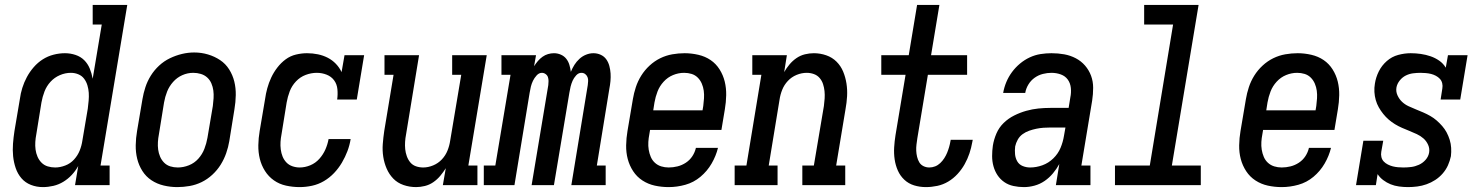

<svg xmlns="http://www.w3.org/2000/svg" viewBox="-20 -755 6040 783"><path d="M155 8Q129 8 106 -1Q83 -10 67.5 -28Q52 -46 44 -69.5Q36 -93 33.5 -118Q31 -143 33 -169Q35 -195 39 -221L61 -351Q64 -374 71 -396.5Q78 -419 89.5 -440.5Q101 -462 117.5 -481Q134 -500 154.5 -513Q175 -526 198.5 -532Q222 -538 245 -538Q267 -538 288 -531Q309 -524 323.5 -509.5Q338 -495 346 -475.5Q354 -456 358 -434L395 -655H358V-735H499L390 -80H427V0H286L299 -78Q288 -58 272.5 -41.5Q257 -25 238 -13.5Q219 -2 197.5 3Q176 8 155 8ZM205 -72Q225 -72 246 -80Q267 -88 282 -104.5Q297 -121 305 -141Q313 -161 316 -182L338 -312Q340 -328 341.5 -344.5Q343 -361 342 -376.5Q341 -392 336.5 -407Q332 -422 323 -434Q314 -446 299.5 -452Q285 -458 269 -458Q246 -458 224 -448.5Q202 -439 186 -421.5Q170 -404 161.5 -382Q153 -360 149 -337L128 -207Q125 -192 124 -176Q123 -160 125 -145Q127 -130 133 -116Q139 -102 149.5 -91.5Q160 -81 174.5 -76.5Q189 -72 205 -72Q205 -72 205 -72Q205 -72 205 -72Z M703 8Q675 8 647.5 1.5Q620 -5 597.5 -20Q575 -35 560.5 -58Q546 -81 539.5 -107.5Q533 -134 533.5 -163Q534 -192 539 -221L561 -351Q565 -375 573 -399.5Q581 -424 595 -446.5Q609 -469 629 -487.5Q649 -506 673 -517.5Q697 -529 722 -535Q747 -541 772 -541Q801 -541 828 -533Q855 -525 877.5 -510Q900 -495 914.5 -472Q929 -449 935.5 -422.5Q942 -396 941.5 -367Q941 -338 936 -309L915 -179Q911 -155 902.5 -130.5Q894 -106 880 -83.5Q866 -61 846 -42.5Q826 -24 802.5 -12.5Q779 -1 753.5 3.5Q728 8 703 8ZM705 -72Q728 -72 750.5 -81Q773 -90 789 -108Q805 -126 813.5 -148Q822 -170 826 -193L848 -323Q850 -338 851 -354.5Q852 -371 850 -386Q848 -401 842 -415Q836 -429 825 -439Q814 -449 799 -453.5Q784 -458 768 -458Q745 -458 723.5 -448.5Q702 -439 686 -421Q670 -403 661.5 -381.5Q653 -360 649 -337L628 -207Q625 -192 624 -176Q623 -160 625 -145Q627 -130 633 -116Q639 -102 649.5 -91.5Q660 -81 674.5 -76.5Q689 -72 705 -72Z M1202 8Q1174 8 1146.5 2Q1119 -4 1097 -19.5Q1075 -35 1060.5 -58Q1046 -81 1039.5 -107.5Q1033 -134 1033.5 -163Q1034 -192 1039 -221L1061 -351Q1064 -373 1070 -395Q1076 -417 1086 -438.5Q1096 -460 1111 -479.5Q1126 -499 1145 -513Q1164 -527 1187 -532.5Q1210 -538 1232 -538Q1255 -538 1276.5 -533.5Q1298 -529 1316.5 -519.5Q1335 -510 1349.5 -495Q1364 -480 1373 -461L1385 -530H1465L1435 -349H1355Q1358 -370 1356 -391Q1354 -412 1342.5 -427.5Q1331 -443 1312 -450.5Q1293 -458 1272 -458Q1249 -458 1226.5 -449.5Q1204 -441 1187 -423Q1170 -405 1161.5 -382.5Q1153 -360 1149 -337L1128 -207Q1125 -192 1124 -176.5Q1123 -161 1125 -145.5Q1127 -130 1132.5 -116.5Q1138 -103 1148 -92.5Q1158 -82 1172.5 -77Q1187 -72 1202 -72Q1224 -72 1245.5 -81Q1267 -90 1282.5 -107.5Q1298 -125 1307 -145.5Q1316 -166 1320 -188H1410Q1406 -163 1397 -139Q1388 -115 1374.5 -92Q1361 -69 1342.5 -49.5Q1324 -30 1301 -16.5Q1278 -3 1252.5 2.5Q1227 8 1202 8Z M1677 8Q1650 8 1625.5 -0.5Q1601 -9 1584 -26.5Q1567 -44 1557 -67Q1547 -90 1543 -115.5Q1539 -141 1541 -167.5Q1543 -194 1547 -221L1585 -450H1548V-530H1689L1636 -207Q1633 -192 1632 -176.5Q1631 -161 1632.5 -146.5Q1634 -132 1639 -118Q1644 -104 1653 -93Q1662 -82 1676 -77Q1690 -72 1706 -72Q1726 -72 1746.5 -80.5Q1767 -89 1782 -105Q1797 -121 1805 -141Q1813 -161 1816 -182L1861 -450H1824V-530H1965L1890 -80H1927V0H1786L1798 -69Q1788 -53 1775.5 -38Q1763 -23 1747 -12Q1731 -1 1712.5 3.5Q1694 8 1677 8Z M1953 0V-80H2000L2062 -450H2025V-530H2166L2158 -485Q2165 -496 2173.5 -506Q2182 -516 2192.5 -523.5Q2203 -531 2215 -534.5Q2227 -538 2239 -538Q2239 -538 2239 -538Q2239 -538 2239 -538Q2254 -538 2267.5 -532Q2281 -526 2289.5 -515Q2298 -504 2302 -490.5Q2306 -477 2308 -462Q2314 -477 2322.5 -490.5Q2331 -504 2343 -515Q2355 -526 2370 -532Q2385 -538 2400 -538Q2400 -538 2400 -538Q2400 -538 2400 -538Q2416 -538 2430 -531.5Q2444 -525 2452.5 -513Q2461 -501 2465 -486Q2469 -471 2470 -455.5Q2471 -440 2469.5 -424Q2468 -408 2465 -393L2414 -80H2450V0H2310L2377 -408Q2378 -416 2378.5 -424.5Q2379 -433 2376 -440.5Q2373 -448 2366.5 -453Q2360 -458 2351 -458Q2339 -458 2329.5 -447.5Q2320 -437 2315 -425.5Q2310 -414 2307 -402Q2304 -390 2302 -377L2239 0H2148L2216 -408Q2217 -416 2217 -424.5Q2217 -433 2214.5 -440.5Q2212 -448 2205 -453Q2198 -458 2190 -458Q2178 -458 2168.5 -447.5Q2159 -437 2153.5 -425.5Q2148 -414 2145 -402Q2142 -390 2140 -377L2078 0Z M2707 8Q2678 8 2650.5 2Q2623 -4 2600 -19Q2577 -34 2562 -57Q2547 -80 2540 -106.5Q2533 -133 2533.5 -162.5Q2534 -192 2539 -221L2561 -351Q2565 -375 2573 -399.5Q2581 -424 2595 -446.5Q2609 -469 2629 -487.5Q2649 -506 2672.5 -517.5Q2696 -529 2721.5 -533.5Q2747 -538 2772 -538Q2800 -538 2828 -531.5Q2856 -525 2878 -510Q2900 -495 2914.5 -472Q2929 -449 2935.5 -422.5Q2942 -396 2941.5 -367Q2941 -338 2936 -309L2922 -225H2631L2628 -207Q2625 -192 2624 -176Q2623 -160 2625.5 -144.5Q2628 -129 2634 -115Q2640 -101 2651 -91Q2662 -81 2676.5 -76.5Q2691 -72 2707 -72Q2725 -72 2743 -76.5Q2761 -81 2777 -91.5Q2793 -102 2803.5 -118Q2814 -134 2818 -152H2908Q2900 -119 2882 -88Q2864 -57 2836.5 -34Q2809 -11 2775 -1.5Q2741 8 2707 8ZM2644 -305H2845L2848 -323Q2850 -338 2851 -354Q2852 -370 2850 -385Q2848 -400 2842 -414Q2836 -428 2825.5 -438.5Q2815 -449 2800.5 -453.5Q2786 -458 2770 -458Q2770 -458 2770 -458Q2770 -458 2770 -458Q2747 -458 2725 -449Q2703 -440 2686.5 -422Q2670 -404 2661.5 -382Q2653 -360 2649 -337Z M2976 0V-80H3024L3085 -450H3048V-530H3189L3178 -461Q3187 -477 3199.5 -492Q3212 -507 3228 -518Q3244 -529 3262.5 -533.5Q3281 -538 3299 -538Q3325 -538 3349.5 -529.5Q3374 -521 3391.5 -503.5Q3409 -486 3418.5 -463Q3428 -440 3432 -414.5Q3436 -389 3434.5 -362.5Q3433 -336 3428 -309L3390 -80H3427V0H3252V-80H3299L3340 -323Q3342 -338 3343 -353.5Q3344 -369 3342.5 -383.5Q3341 -398 3336.5 -412Q3332 -426 3322.5 -437Q3313 -448 3299 -453Q3285 -458 3270 -458Q3249 -458 3228.5 -449.5Q3208 -441 3193 -425Q3178 -409 3170 -389Q3162 -369 3159 -348L3115 -80H3151V0Z M3756 8Q3731 8 3708 1Q3685 -6 3668 -22Q3651 -38 3641.5 -59.5Q3632 -81 3628.5 -105Q3625 -129 3626.5 -154Q3628 -179 3632 -204L3673 -450H3574V-530H3686L3720 -735H3811L3777 -530H3924V-450H3764L3721 -191Q3719 -178 3717.5 -165.5Q3716 -153 3716.5 -140.5Q3717 -128 3720 -115.5Q3723 -103 3729 -93Q3735 -83 3746 -77.5Q3757 -72 3770 -72Q3782 -72 3793.5 -76.5Q3805 -81 3814.5 -90Q3824 -99 3831 -110Q3838 -121 3842.5 -132Q3847 -143 3850.5 -155Q3854 -167 3856 -179Q3856 -180 3856.5 -181.5Q3857 -183 3857 -185H3947Q3946 -182 3946 -180Q3946 -178 3945 -175Q3941 -152 3933.5 -129.5Q3926 -107 3914 -85.5Q3902 -64 3885 -45.5Q3868 -27 3847 -14.5Q3826 -2 3802.5 3Q3779 8 3756 8Z M4156 8H4155Q4155 8 4155 8Q4155 8 4155 8Q4134 8 4113 3.5Q4092 -1 4075.5 -12.5Q4059 -24 4048 -40.5Q4037 -57 4031.5 -77Q4026 -97 4026 -118.5Q4026 -140 4029 -161Q4033 -186 4043.5 -210.5Q4054 -235 4073 -253.5Q4092 -272 4116 -284Q4140 -296 4165 -303Q4190 -310 4214.5 -312.5Q4239 -315 4264 -315H4338L4345 -358Q4349 -377 4347 -396.5Q4345 -416 4334.5 -430.5Q4324 -445 4306 -451.5Q4288 -458 4268 -458Q4251 -458 4233 -453.5Q4215 -449 4199.5 -438Q4184 -427 4174 -410.5Q4164 -394 4161 -376H4071Q4075 -399 4084 -420.5Q4093 -442 4107 -461Q4121 -480 4139.5 -495.5Q4158 -511 4179.5 -521Q4201 -531 4223.5 -534.5Q4246 -538 4268 -538Q4295 -538 4320 -533.5Q4345 -529 4367 -517.5Q4389 -506 4405 -487.5Q4421 -469 4429.5 -446Q4438 -423 4438 -397Q4438 -371 4434 -345L4390 -80H4427V0H4286L4300 -86Q4289 -66 4274 -48Q4259 -30 4240 -17Q4221 -4 4199 2Q4177 8 4156 8ZM4181 -72Q4206 -72 4231 -81Q4256 -90 4275.5 -109Q4295 -128 4305 -152Q4315 -176 4319 -201L4325 -235H4264Q4250 -235 4235.5 -234Q4221 -233 4206.5 -230Q4192 -227 4177.5 -222Q4163 -217 4150.5 -208Q4138 -199 4130.5 -185.5Q4123 -172 4120 -158Q4118 -142 4119.5 -126Q4121 -110 4128.5 -97Q4136 -84 4150.5 -78Q4165 -72 4181 -72Z M4527 0V-80H4669L4764 -655H4646V-735H4868L4759 -80H4877V0Z M5207 8Q5178 8 5150.5 2Q5123 -4 5100 -19Q5077 -34 5062 -57Q5047 -80 5040 -106.5Q5033 -133 5033.5 -162.5Q5034 -192 5039 -221L5061 -351Q5065 -375 5073 -399.5Q5081 -424 5095 -446.5Q5109 -469 5129 -487.5Q5149 -506 5172.5 -517.5Q5196 -529 5221.5 -533.5Q5247 -538 5272 -538Q5300 -538 5328 -531.5Q5356 -525 5378 -510Q5400 -495 5414.5 -472Q5429 -449 5435.5 -422.5Q5442 -396 5441.5 -367Q5441 -338 5436 -309L5422 -225H5131L5128 -207Q5125 -192 5124 -176Q5123 -160 5125.5 -144.5Q5128 -129 5134 -115Q5140 -101 5151 -91Q5162 -81 5176.5 -76.5Q5191 -72 5207 -72Q5225 -72 5243 -76.5Q5261 -81 5277 -91.5Q5293 -102 5303.5 -118Q5314 -134 5318 -152H5408Q5400 -119 5382 -88Q5364 -57 5336.5 -34Q5309 -11 5275 -1.5Q5241 8 5207 8ZM5144 -305H5345L5348 -323Q5350 -338 5351 -354Q5352 -370 5350 -385Q5348 -400 5342 -414Q5336 -428 5325.5 -438.5Q5315 -449 5300.5 -453.5Q5286 -458 5270 -458Q5270 -458 5270 -458Q5270 -458 5270 -458Q5247 -458 5225 -449Q5203 -440 5186.5 -422Q5170 -404 5161.5 -382Q5153 -360 5149 -337Z M5722 8Q5704 8 5685.5 5.5Q5667 3 5651 -3.5Q5635 -10 5621 -20.5Q5607 -31 5598 -45L5591 0H5510L5540 -181H5621L5613 -136Q5611 -125 5613.5 -114.5Q5616 -104 5623 -96.5Q5630 -89 5640 -84Q5650 -79 5660 -76.5Q5670 -74 5681 -73Q5692 -72 5703 -72Q5719 -72 5735 -74Q5751 -76 5766.5 -83Q5782 -90 5793.5 -103Q5805 -116 5808 -132Q5811 -149 5804 -164.5Q5797 -180 5785 -190.5Q5773 -201 5758 -208Q5743 -215 5728 -221Q5713 -227 5698 -233.5Q5683 -240 5669 -248.5Q5655 -257 5643 -267.5Q5631 -278 5621 -290.5Q5611 -303 5603 -317Q5595 -331 5590.5 -347Q5586 -363 5585 -380Q5584 -397 5587 -414Q5591 -440 5603 -464Q5615 -488 5635.5 -506Q5656 -524 5682 -531Q5708 -538 5733 -538Q5754 -538 5774.5 -535Q5795 -532 5814 -525.5Q5833 -519 5849.5 -507.5Q5866 -496 5876 -479L5885 -530H5965L5935 -349H5855L5862 -394Q5864 -405 5861.5 -415.5Q5859 -426 5852 -433.5Q5845 -441 5835.5 -446Q5826 -451 5816 -453.5Q5806 -456 5794.5 -457Q5783 -458 5773 -458Q5758 -458 5742.5 -456Q5727 -454 5713 -447Q5699 -440 5688.5 -427Q5678 -414 5675 -399Q5672 -382 5679 -366.5Q5686 -351 5697.5 -340Q5709 -329 5724 -322Q5739 -315 5754 -309Q5769 -303 5784 -296.5Q5799 -290 5813 -282Q5827 -274 5839 -263.5Q5851 -253 5861.5 -241Q5872 -229 5879.5 -215Q5887 -201 5892 -185Q5897 -169 5898 -152Q5899 -135 5897 -118Q5893 -99 5885 -81Q5877 -63 5863.5 -47.5Q5850 -32 5833 -21Q5816 -10 5797.5 -3.5Q5779 3 5760 5.5Q5741 8 5722 8Z"/></svg>

Font: Iosevka Slab Medium Oblique
Style: Regular
Weight: 500
Italic angle: -9°
Monospace: yes
Designer: Belleve Invis
Foundry: Belleve Invis
Version: Version 11.1.1; ttfautohint (v1.8.3)